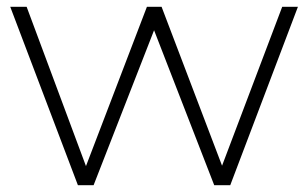

<svg xmlns="http://www.w3.org/2000/svg" viewBox="-20 -542 902 562"><path d="M208 0 10 -522H58L242 -28H221L410 -522H453L641 -28H619L806 -522H852L654 0H607L423 -474H439L254 0Z"/></svg>

Font: MOST Montserrat Light
Style: Regular
Weight: 300
Designer: Julieta Ulanovsky
Foundry: Julieta Ulanovsky
Version: Version 8.000;March 11, 2024;FontCreator 15.0.0.2926 64-bit